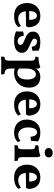

<svg xmlns="http://www.w3.org/2000/svg" viewBox="1234 -1966 977 3485"><g transform="rotate(90 1722.5 -223.5)"><path d="M180.2 -265.1H340.3Q340.3 -332 320.8 -368.4Q301.3 -404.8 264.2 -404.8Q240.2 -404.8 221.2 -389.4Q202.1 -374 191.4 -340.8Q181.6 -311 180.2 -265.1ZM183.6 -201.7Q187 -179.7 193.4 -159.2Q206.1 -116.2 236.6 -91.1Q267.1 -65.9 320.3 -65.9Q354 -65.9 388.2 -78.9Q422.4 -91.8 446.3 -112.8Q455.1 -107.9 463.1 -93Q471.2 -78.1 471.2 -63Q434.1 -25.9 386.2 -8.5Q338.4 8.8 275.4 8.8Q190.9 8.8 137.9 -22.2Q85 -53.2 60.1 -106.7Q35.2 -160.2 35.2 -226.1Q35.2 -296.9 63.2 -350.8Q91.3 -404.8 143.8 -435.8Q196.3 -466.8 266.1 -466.8Q338.4 -466.8 383.8 -439.5Q429.2 -412.1 451.2 -363.5Q473.1 -314.9 476.1 -253.9Q469.2 -225.1 451.2 -207Q426.3 -207 390.1 -206.5Q354 -206.1 312.5 -205.6Q271 -205.1 228.5 -203.6Q205.6 -202.6 183.6 -201.7Z M900.4 -435.1Q899.4 -410.2 899.9 -382.6Q900.4 -355 904.3 -329.1Q890.1 -320.8 870.1 -315.9Q850.1 -311 828.1 -311Q826.2 -336.9 814.7 -358.4Q803.2 -379.9 782.7 -393.6Q762.2 -407.2 732.4 -407.2Q709.5 -407.2 695.3 -395Q681.2 -382.8 681.2 -363.8Q681.2 -350.1 688.2 -338.6Q695.3 -327.1 718.8 -313.5Q742.2 -299.8 790.5 -279.8Q847.2 -256.8 879.2 -236.3Q911.1 -215.8 924.8 -191.4Q938.5 -167 938.5 -132.8Q938.5 -87.9 912.8 -55.9Q887.2 -23.9 840.3 -7.6Q793.5 8.8 729.5 8.8Q667.5 8.8 627.4 0Q587.4 -8.8 549.3 -25.9Q551.3 -44.9 552.2 -67.4Q553.2 -89.8 552.7 -111.8Q552.2 -133.8 550.3 -149.9Q564.5 -159.2 586.4 -163.1Q608.4 -167 628.4 -167Q634.3 -110.8 660.9 -83Q687.5 -55.2 728.5 -55.2Q758.3 -55.2 776.4 -68.6Q794.4 -82 794.4 -105Q794.4 -121.1 786.9 -132.6Q779.3 -144 758.8 -156Q738.3 -168 698.2 -184.1Q651.4 -202.1 619.4 -221.2Q587.4 -240.2 570.3 -267.6Q553.2 -294.9 553.2 -337.9Q553.2 -371.1 568.4 -395Q583.5 -418.9 609.9 -435.1Q636.2 -451.2 669.7 -459Q703.1 -466.8 740.2 -466.8Q793.5 -466.8 830.3 -459Q867.2 -451.2 900.4 -435.1Z M1220.2 -385.7Q1231.4 -401.9 1241.2 -411.1Q1252.4 -423.8 1272 -436.5Q1291.5 -449.2 1317.4 -458Q1343.3 -466.8 1373.5 -466.8Q1432.1 -466.8 1475.8 -444.8Q1519.5 -422.9 1544.9 -377.4Q1570.3 -332 1570.3 -259.8Q1570.3 -181.2 1535.9 -120.1Q1501.5 -59.1 1440.4 -25.1Q1379.4 8.8 1297.4 8.8Q1274.4 8.8 1255.4 5.4Q1240.7 2.9 1224.1 -1.5V68.8Q1224.1 111.8 1233.6 136Q1243.2 160.2 1264.6 170.7Q1286.1 181.2 1323.2 184.1Q1328.1 195.8 1329.3 211.9Q1330.6 228 1330.6 245.1Q1313.5 244.1 1287.8 243.7Q1262.2 243.2 1233.2 242.7Q1204.1 242.2 1176.3 242.2Q1131.3 242.2 1083.3 242.7Q1035.2 243.2 1007.3 245.1Q1007.3 224.1 1008.8 209.5Q1010.3 194.8 1013.2 184.1Q1040.5 182.1 1055.4 174.1Q1070.3 166 1075.9 144.5Q1081.5 123 1081.5 84V-295.9Q1081.5 -325.2 1076.9 -341.6Q1072.3 -357.9 1056.9 -366.5Q1041.5 -375 1008.3 -377Q1008.3 -392.1 1010.7 -406.5Q1013.2 -420.9 1020.5 -434.1Q1073.2 -434.1 1122.8 -444.6Q1172.4 -455.1 1195.3 -466.8Q1209.5 -461.9 1216.8 -449.5Q1224.1 -437 1224.1 -413.1Q1224.1 -400.4 1220.2 -385.7ZM1224.1 -84.5Q1236.8 -71.3 1250.5 -62.5Q1270.5 -49.8 1299.3 -49.8Q1317.4 -49.8 1338.9 -57.4Q1360.4 -64.9 1379.9 -84.5Q1399.4 -104 1411.4 -140.4Q1423.3 -176.8 1423.3 -233.9Q1423.3 -275.9 1412.8 -310.5Q1402.3 -345.2 1381.3 -365.7Q1360.4 -386.2 1328.1 -386.2Q1303.2 -386.2 1279.3 -369.6Q1255.4 -353 1239.7 -315.4Q1224.1 -277.8 1224.1 -216.3Z M1784.2 -265.1H1944.3Q1944.3 -332 1924.8 -368.4Q1905.3 -404.8 1868.2 -404.8Q1844.2 -404.8 1825.2 -389.4Q1806.2 -374 1795.4 -340.8Q1785.6 -311 1784.2 -265.1ZM1787.6 -201.7Q1791 -179.7 1797.4 -159.2Q1810.1 -116.2 1840.6 -91.1Q1871.1 -65.9 1924.3 -65.9Q1958 -65.9 1992.2 -78.9Q2026.4 -91.8 2050.3 -112.8Q2059.1 -107.9 2067.1 -93Q2075.2 -78.1 2075.2 -63Q2038.1 -25.9 1990.2 -8.5Q1942.4 8.8 1879.4 8.8Q1794.9 8.8 1741.9 -22.2Q1689 -53.2 1664.1 -106.7Q1639.2 -160.2 1639.2 -226.1Q1639.2 -296.9 1667.2 -350.8Q1695.3 -404.8 1747.8 -435.8Q1800.3 -466.8 1870.1 -466.8Q1942.4 -466.8 1987.8 -439.5Q2033.2 -412.1 2055.2 -363.5Q2077.1 -314.9 2080.1 -253.9Q2073.2 -225.1 2055.2 -207Q2030.3 -207 1994.1 -206.5Q1958 -206.1 1916.5 -205.6Q1875 -205.1 1832.5 -203.6Q1809.6 -202.6 1787.6 -201.7Z M2557.6 -59.1Q2530.3 -25.9 2487.3 -8.5Q2444.3 8.8 2388.2 8.8Q2320.3 8.8 2266.8 -17.1Q2213.4 -43 2181.9 -95Q2150.4 -147 2150.4 -227.1Q2150.4 -287.1 2176.3 -342Q2202.1 -397 2253.7 -431.9Q2305.2 -466.8 2381.3 -466.8Q2435.5 -466.8 2476.1 -456.3Q2516.6 -445.8 2548.3 -424.8Q2542.5 -397 2540.5 -367.4Q2538.6 -337.9 2538.6 -301.8Q2522.5 -294.9 2501.5 -292Q2480.5 -289.1 2461.4 -289.1Q2458.5 -347.2 2437 -377.2Q2415.5 -407.2 2380.4 -407.2Q2338.4 -407.2 2315.4 -362.1Q2292.5 -316.9 2292.5 -241.2Q2292.5 -198.2 2306.9 -157.7Q2321.3 -117.2 2351.3 -91.6Q2381.3 -65.9 2428.2 -65.9Q2460.4 -65.9 2486.8 -76.4Q2513.2 -86.9 2533.2 -106Q2542.5 -98.1 2548.8 -86.2Q2555.2 -74.2 2557.6 -59.1Z M2615.2 2.9Q2615.2 -15.1 2616.7 -30.5Q2618.2 -45.9 2622.1 -58.1Q2662.1 -59.1 2675.8 -77.1Q2689.5 -95.2 2689.5 -145V-306.2Q2689.5 -330.1 2684.3 -345Q2679.2 -359.9 2663.3 -367.4Q2647.5 -375 2615.2 -377Q2615.2 -392.1 2617.2 -406.5Q2619.1 -420.9 2626.5 -434.1Q2659.2 -434.1 2694.8 -439Q2730.5 -443.8 2759.8 -451.4Q2789.1 -459 2803.2 -466.8Q2816.4 -461.9 2824.2 -449.5Q2832 -437 2832 -414.1V-145Q2832 -95.2 2845.2 -77.1Q2858.4 -59.1 2894 -58.1Q2898.4 -45.9 2899.9 -29.5Q2901.4 -13.2 2901.4 2.9Q2886.2 2 2863.3 1.5Q2840.3 1 2813.2 0.5Q2786.1 0 2759.3 0Q2732.4 0 2704.3 0.5Q2676.3 1 2653.3 1.5Q2630.4 2 2615.2 2.9ZM2748 -545.9Q2712.4 -545.9 2689.7 -565.4Q2667 -585 2667 -616.2Q2667 -651.9 2692.1 -671.9Q2717.3 -691.9 2752.4 -691.9Q2793.5 -691.9 2815.4 -671.9Q2837.4 -651.9 2837.4 -617.2Q2837.4 -586.9 2813.2 -566.4Q2789.1 -545.9 2748 -545.9Z M3114.3 -265.1H3274.4Q3274.4 -332 3254.9 -368.4Q3235.4 -404.8 3198.2 -404.8Q3174.3 -404.8 3155.3 -389.4Q3136.2 -374 3125.5 -340.8Q3115.7 -311 3114.3 -265.1ZM3117.7 -201.7Q3121.1 -179.7 3127.4 -159.2Q3140.1 -116.2 3170.7 -91.1Q3201.2 -65.9 3254.4 -65.9Q3288.1 -65.9 3322.3 -78.9Q3356.4 -91.8 3380.4 -112.8Q3389.2 -107.9 3397.2 -93Q3405.3 -78.1 3405.3 -63Q3368.2 -25.9 3320.3 -8.5Q3272.5 8.8 3209.5 8.8Q3125 8.8 3072 -22.2Q3019 -53.2 2994.1 -106.7Q2969.2 -160.2 2969.2 -226.1Q2969.2 -296.9 2997.3 -350.8Q3025.4 -404.8 3077.9 -435.8Q3130.4 -466.8 3200.2 -466.8Q3272.5 -466.8 3317.9 -439.5Q3363.3 -412.1 3385.3 -363.5Q3407.2 -314.9 3410.2 -253.9Q3403.3 -225.1 3385.3 -207Q3360.4 -207 3324.2 -206.5Q3288.1 -206.1 3246.6 -205.6Q3205.1 -205.1 3162.6 -203.6Q3139.6 -202.6 3117.7 -201.7Z"/></g></svg>

Font: Abu Sayed
Style: Regular
Weight: 400
Designer: Jayed Ahsan Saad
Foundry: Codepotro
Version: Codepotro Abu Sayed;Version 0.800